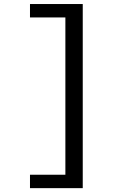

<svg xmlns="http://www.w3.org/2000/svg" viewBox="-20 -745 640 972"><path d="M131.8 207.5V139.6H311V-656.7H131.8V-724.6H398.9V207.5Z"/></svg>

Font: Liberation Mono
Style: Regular
Weight: 400
Monospace: yes
Designer: Steve Matteson
Foundry: Ascender Corporation
Version: Version 2.1.5